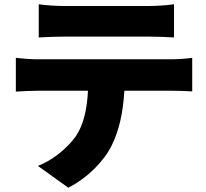

<svg xmlns="http://www.w3.org/2000/svg" viewBox="-20 -802 964 897"><path d="M677 -631C715 -631 756 -629 793 -627V-782C756 -777 714 -774 677 -774H277C243 -774 195 -777 161 -782V-627C194 -629 242 -631 277 -631ZM155 -525C124 -525 85 -528 54 -532V-374C82 -376 126 -378 155 -378H391C387 -298 373 -223 334 -165C294 -109 224 -52 157 -27L299 75C390 29 468 -52 502 -123C536 -191 555 -275 561 -378H779C809 -378 851 -377 878 -375V-532C850 -527 800 -525 779 -525Z"/></svg>

Font: GenEiGothic-pro-Heavy
Style: Bold
Weight: 900
Designer: Ryoko NISHIZUKA (kana & ideographs); Paul D. Hunt (Latin, Greek & Cyrillic); Wenlong ZHANG (bopomofo); Sandoll Communica
Foundry: Adobe Systems Incorporated; o_tamon
Version: Version 1.000.140830